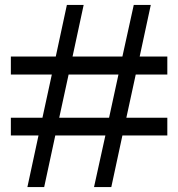

<svg xmlns="http://www.w3.org/2000/svg" viewBox="-20 -756 721 778"><path d="M658 -527V-454H530L492 -279H658V-207H476L431 2H361L407 -207H204L159 2H91L136 -207H24V-279H152L190 -454H24V-527H206L251 -736H319L274 -527H476L522 -736H591L546 -527ZM220 -279H422L460 -454H258Z"/></svg>

Font: Shippori Mincho
Style: Bold
Weight: 700
Designer: FONTDASU
Foundry: FONTDASU / Google Inc. / but / Adobe
Version: Version 3.110; ttfautohint (v1.8.3)